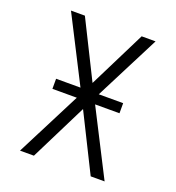

<svg xmlns="http://www.w3.org/2000/svg" viewBox="-133 -841 866 947"><g transform="rotate(20 300.0 -367.5)"><path d="M78 0 252 -341H124V-394H252L78 -735H151L300 -436L449 -735H522L348 -394H476V-341H348L522 0H449L300 -299L151 0Z"/></g></svg>

Font: Iosevka Light Extended
Style: Regular
Weight: 300
Width: 7
Monospace: yes
Designer: Belleve Invis
Foundry: Belleve Invis
Version: Version 32.5.0; ttfautohint (v1.8.4)